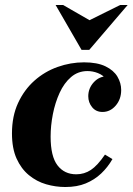

<svg xmlns="http://www.w3.org/2000/svg" viewBox="-20 -740 532 770"><path d="M242 10Q203 10 165 -1Q127 -12 96 -37.5Q65 -63 46.5 -104Q28 -145 28 -205Q28 -274 52.5 -327Q77 -380 118 -416.5Q159 -453 211 -471.5Q263 -490 317 -490Q370 -490 403 -474Q436 -458 451 -432.5Q466 -407 466 -379Q466 -342 444 -316.5Q422 -291 391 -291Q365 -291 349.5 -310Q334 -329 334 -354Q334 -386 356 -410Q378 -434 409 -434Q434 -434 445 -419.5Q456 -405 456 -388L420 -379Q420 -405 406.5 -422Q393 -439 372.5 -447Q352 -455 331 -455Q293 -455 265 -431Q237 -407 219 -367.5Q201 -328 192 -282Q183 -236 183 -192Q183 -113 210.5 -77Q238 -41 286 -41Q318 -41 344.5 -58.5Q371 -76 401 -120L431 -102Q412 -69 385.5 -44Q359 -19 324 -4.5Q289 10 242 10ZM462 -720H492L338 -540H307L203 -720H233L339 -659Z"/></svg>

Font: Brygada 1918
Style: Bold Italic
Weight: 700
Italic angle: -8°
Designer: Mateusz Machalski | Borys Kosmynka | Przemek Hoffer
Foundry: NIEPODLEGLA 2018
Version: Version 3.006